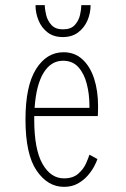

<svg xmlns="http://www.w3.org/2000/svg" viewBox="-20 -715 490 746"><path d="M228.5 11Q165.5 11 122.2 -52.2Q79 -115.5 79 -251Q79 -381 120 -446.5Q161 -512 227 -512Q270.5 -512 300.5 -484.2Q330.5 -456.5 345.8 -409.2Q361 -362 361 -303.5Q361 -294 360.8 -283.5Q360.5 -273 360 -264H113Q113 -257.5 113 -251Q113 -135 145 -78.5Q177 -22 228.5 -22Q263.5 -22 284 -40Q304.5 -58 314.2 -80Q324 -102 327.5 -114L358.5 -97Q355.5 -87 346.2 -69.2Q337 -51.5 321 -33Q305 -14.5 282.2 -1.8Q259.5 11 228.5 11ZM225 -479Q178 -479 149.2 -432Q120.5 -385 114.5 -296H327.5V-304Q327.5 -349 317.2 -389Q307 -429 284.5 -454Q262 -479 225 -479ZM224 -571Q188.5 -571 165 -589Q141.5 -607 129.8 -635.5Q118 -664 118 -695H154Q154 -679.5 159.2 -657.2Q164.5 -635 179.8 -618Q195 -601 225 -601Q255.5 -601 270.8 -618Q286 -635 291 -657.2Q296 -679.5 296 -695H332Q332 -664 319.8 -635.5Q307.5 -607 283.5 -589Q259.5 -571 224 -571Z"/></svg>

Font: Trispace Condensed Thin
Style: Regular
Weight: 100
Width: 3
Designer: Tyler Finck
Foundry: Etcetera Type Company
Version: Version 1.210; ttfautohint (v1.8.3)